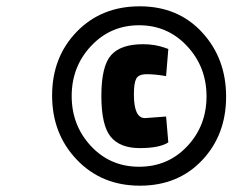

<svg xmlns="http://www.w3.org/2000/svg" viewBox="-20 -738 736 608"><path d="M423 -150Q302 -150 223.5 -232Q145 -314 145 -435.5Q145 -557 223 -637.5Q301 -718 422.5 -718Q544 -718 620 -635.5Q696 -553 696 -432Q696 -311 620 -230.5Q544 -150 423 -150ZM268.5 -592.5Q207 -527 207 -434Q207 -341 268 -275.5Q329 -210 420.5 -210Q512 -210 573 -275Q634 -340 634 -433Q634 -526 572.5 -592Q511 -658 420.5 -658Q330 -658 268.5 -592.5ZM513 -287Q485 -269 422.5 -269Q360 -269 330.5 -305Q301 -341 301 -434.5Q301 -528 331.5 -563Q362 -598 433 -598Q472 -598 504 -586L513 -583L506 -497Q471 -503 445 -503Q419 -503 411.5 -489Q404 -475 404 -439Q404 -364 439 -364L506 -369Z"/></svg>

Font: Titillium Web
Style: Bold Italic
Weight: 700
Italic angle: -13°
Version: Version 1.002;PS 57.000;hotconv 1.0.70;makeotf.lib2.5.55311